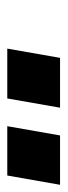

<svg xmlns="http://www.w3.org/2000/svg" viewBox="148 -972 182 517"><g transform="rotate(90 238.5 -713.0)"><path d="M110.4 -642.1H244.6L269.5 -784.2H135.3ZM319.3 -642.1H452.1L477.1 -784.2H344.2Z"/></g></svg>

Font: Decalotype Black Italic
Style: Regular
Weight: 900
Italic angle: -10°
Designer: Alfredo Marco Pradil
Foundry: Alfredo Marco Pradil
Version: Version 1.0